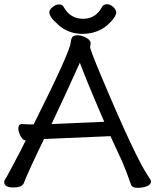

<svg xmlns="http://www.w3.org/2000/svg" viewBox="-27 -886 744 921"><path d="M220.2 -291 473.1 -301.8Q391.1 -491.2 356 -585Q278.3 -413.1 220.2 -291ZM633.3 15.1Q606.9 15.1 601.1 -1Q582 -57.1 561 -106.9L502.9 -232.9L184.1 -219.2Q101.1 -46.9 87.4 -7.8Q79.1 13.2 37.1 13.2Q-6.8 13.2 -6.8 -12.2Q-6.8 -20 -2.4 -26.1Q2 -32.2 6.1 -39.6Q10.3 -46.9 19.8 -64.9Q29.3 -83 48.8 -119.4Q68.4 -155.8 96.2 -211.9H99.1Q83 -211.9 72 -232.4Q61 -252.9 61 -270Q61 -291 79.1 -291Q98.1 -289.1 134.3 -289.1Q307.1 -633.8 312 -681.2Q314 -701.2 320.6 -709Q327.1 -716.8 346.2 -716.8Q362.3 -716.8 383.3 -706.8Q404.3 -696.8 408.2 -680.2L405.3 -660.2Q405.3 -647.9 458 -522Q624 -127 685.1 -39.1Q697.3 -22 697.3 -16.1Q697.3 0 676.8 7.6Q656.2 15.1 633.3 15.1ZM249.5 -770Q209.5 -804.7 209.5 -827.6Q209.5 -838.9 224.9 -851.8Q240.2 -864.7 256.3 -864.7Q273.4 -864.7 279.3 -851.1Q310.5 -795.9 371.6 -795.9Q431.6 -795.9 461.4 -851.1Q468.3 -865.7 486.3 -865.7Q501.5 -865.7 515.9 -852.8Q530.3 -839.8 530.3 -826.7Q530.3 -803.7 488.3 -765.6Q438.5 -723.6 368.4 -723.6Q298.3 -723.6 249.5 -770Z"/></svg>

Font: LXGW WenKai GB Screen
Style: Regular
Weight: 400
Designer: LXGW / Fontworks Inc.
Foundry: LXGW / Fontworks Inc.
Version: Version 1.321;February 19, 2024;FontCreator 14.0.0.2901 64-b